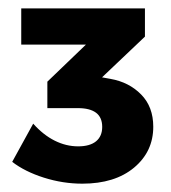

<svg xmlns="http://www.w3.org/2000/svg" viewBox="-20 -796 410 461"><path d="M245.3 -606.6Q289.9 -598.7 318.9 -569.1Q348 -539.6 348 -491.7Q348 -432 301.9 -393.5Q255.7 -355 177.6 -355Q130.9 -355 85.2 -369.5Q39.6 -384 9.3 -407.4L59.7 -499.1Q83.9 -472 111.3 -458.3Q138.7 -444.6 167.6 -444.6Q195.7 -444.6 210.6 -456.7Q225.4 -468.9 225.4 -491.3Q225.4 -514.1 210.6 -525.3Q195.7 -536.4 167.1 -536.4H93.7V-599.9L186.3 -688.9H31V-775.9H328V-708.1L225 -610.3Z"/></svg>

Font: Alexandria
Style: Regular
Weight: 400
Designer: Mohamed Gaber
Foundry: Kief Type Foundry
Version: Version 5.100